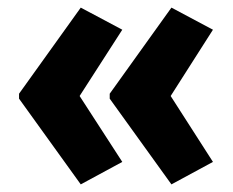

<svg xmlns="http://www.w3.org/2000/svg" viewBox="-20 -622 611 504"><path d="M30 -376V-363L192 -138L301 -197L189 -370L301 -544L192 -602ZM268 -376V-363L430 -138L539 -197L428 -370L539 -544L430 -602Z"/></svg>

Font: Noto Sans Kannada UI Condensed ExtraBold
Style: Regular
Weight: 800
Width: 3
Designer: Jelle Bosma - Monotype Design Team
Foundry: Monotype Imaging Inc.
Version: Version 2.005